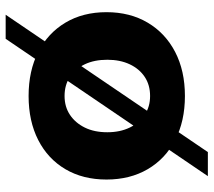

<svg xmlns="http://www.w3.org/2000/svg" viewBox="-58 -609 754 678"><g transform="rotate(-90 319.0 -270.0)"><path d="M319 -546Q408 -546 474.5 -512Q541 -478 578 -416Q615 -354 615 -271Q615 -188 578 -125.5Q541 -63 474.5 -28.5Q408 6 319 6Q230 6 163.5 -28.5Q97 -63 60.5 -125.5Q24 -188 24 -271Q24 -354 60.5 -416Q97 -478 163.5 -512Q230 -546 319 -546ZM319 -419Q281 -419 252.5 -400Q224 -381 207.5 -347.5Q191 -314 191 -268Q191 -223 207.5 -189Q224 -155 252.5 -136Q281 -117 319 -117Q358 -117 386.5 -136Q415 -155 431 -189Q447 -223 447 -268Q447 -314 431 -347.5Q415 -381 386.5 -400Q358 -419 319 -419ZM521 -627H606L121 87H36Z"/></g></svg>

Font: Alexandria
Style: Bold
Weight: 700
Designer: Mohamed Gaber
Foundry: Kief Type Foundry
Version: Version 5.100